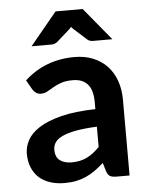

<svg xmlns="http://www.w3.org/2000/svg" viewBox="-53 -766 629 817"><g transform="rotate(-5 262.0 -357.5)"><path d="M468 0H412.5Q395 0 385 -5.2Q375 -10.5 370 -26.5L359 -63Q339.5 -45.5 320.8 -32.2Q302 -19 282 -10Q262 -1 239.5 3.5Q217 8 189.5 8Q157 8 129.5 -0.8Q102 -9.5 82.2 -27Q62.5 -44.5 51.5 -70.5Q40.5 -96.5 40.5 -131Q40.5 -160 55.8 -188.2Q71 -216.5 106.5 -239.2Q142 -262 201 -277Q260 -292 347.5 -294V-324Q347.5 -375.5 325.8 -400.2Q304 -425 262.5 -425Q232.5 -425 212.5 -418Q192.5 -411 177.8 -402.2Q163 -393.5 150.5 -386.5Q138 -379.5 123 -379.5Q110.5 -379.5 101.5 -386Q92.5 -392.5 87 -402L64.5 -441.5Q153 -522.5 278 -522.5Q323 -522.5 358.2 -507.8Q393.5 -493 418 -466.8Q442.5 -440.5 455.2 -404Q468 -367.5 468 -324ZM228 -77Q247 -77 263 -80.5Q279 -84 293.2 -91Q307.5 -98 320.8 -108.2Q334 -118.5 347.5 -132.5V-219Q293.5 -216.5 257.2 -209.8Q221 -203 199 -192.5Q177 -182 167.8 -168Q158.5 -154 158.5 -137.5Q158.5 -105 177.8 -91Q197 -77 228 -77ZM445.5 -584H363Q347.5 -584 338 -593L285.5 -640.5Q283 -643 280.2 -645.5Q277.5 -648 275 -651.5Q272.5 -648 269.8 -645.5Q267 -643 264.5 -640.5L211 -593Q207 -589.5 200.2 -586.8Q193.5 -584 186 -584H100.5L215 -723H331Z"/></g></svg>

Font: LatoHex
Style: Bold
Weight: 700
Designer: Lukasz Dziedzic
Foundry: tyPoland Lukasz Dziedzic
Version: Version 1.104; Western+Polish opensource